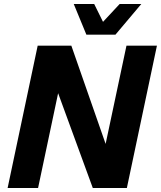

<svg xmlns="http://www.w3.org/2000/svg" viewBox="-20 -938 803 958"><path d="M18 0 168 -710H336L507 -220L611 -710H763L613 0H443L270 -473L170 0ZM411 -765 348 -918H450L494 -829L577 -918H685L556 -765Z"/></svg>

Font: Geist
Style: Bold Italic
Weight: 700
Italic angle: -12°
Designer: Basement.studio, Andrés Briganti, Mateo Zaragoza
Foundry: Basement.studio, Vercel, Andrés Briganti, Guido Ferreyra, Mateo Zaragoza
Version: Version 1.500; ttfautohint (v1.8.4.7-5d5b)